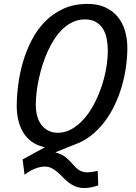

<svg xmlns="http://www.w3.org/2000/svg" viewBox="-20 -741 691 974"><path d="M424.8 -721.2Q475.1 -721.2 512.9 -704.1Q550.8 -687 575.9 -657.2Q601.1 -627.4 613.5 -586.4Q626 -545.4 626 -498Q626 -450.7 618.9 -400.6Q611.8 -350.6 597.4 -301.5Q583 -252.4 561 -206.5Q539.1 -160.6 509.3 -121.8Q479.5 -83 441.7 -53.2Q403.8 -23.4 357.9 -7.3L260.3 31.7Q262.2 32.2 272.7 35.6Q283.2 39.1 293.9 44.4Q308.6 52.2 319.6 62Q330.6 71.8 339.6 81.5Q348.6 91.3 356.9 100.6Q365.2 109.9 374.5 117.2Q383.8 124.5 395.5 128.9Q407.2 133.3 423.3 133.3Q430.2 133.3 438.7 132.3Q447.3 131.3 455.1 129.9Q462.9 128.4 468.5 127.2Q474.1 126 475.6 125.5L478.5 199.2Q462.4 205.1 443.8 209Q425.3 212.9 409.2 212.9Q382.3 212.9 362.8 204.8Q343.3 196.8 327.6 184.6Q312 172.4 298.8 158.4Q285.6 144.5 271.7 132.3Q257.8 120.1 242.2 112.1Q226.6 104 206.1 104Q184.6 104 158 114.5Q131.3 125 104.5 145.5L94.7 67.9L208 5.9Q169.9 -1.5 142.6 -21Q115.2 -40.5 98.1 -68.6Q81.1 -96.7 73 -131.1Q64.9 -165.5 64.9 -203.1Q64.9 -252.4 72.3 -310.1Q79.6 -367.7 96.2 -425.3Q112.8 -482.9 140.1 -536.1Q167.5 -589.4 207.5 -630.6Q247.6 -671.9 301.3 -696.5Q355 -721.2 424.8 -721.2ZM410.6 -642.6Q378.9 -642.6 351.3 -630.1Q323.7 -617.7 300.3 -595.9Q276.9 -574.2 257.6 -545.2Q238.3 -516.1 222.9 -482.4Q207.5 -448.7 196 -412.4Q184.6 -376 176.8 -340.1Q168.9 -304.2 165.3 -270.5Q161.6 -236.8 161.6 -208.5Q161.6 -175.3 169.7 -148.9Q177.7 -122.6 192.6 -104.5Q207.5 -86.4 228 -76.9Q248.5 -67.4 273.4 -67.4Q310.1 -67.4 343 -85.9Q376 -104.5 404.3 -136Q432.6 -167.5 455.1 -209.2Q477.5 -251 493.7 -297.6Q509.8 -344.2 518.3 -392.6Q526.9 -440.9 526.9 -485.4Q526.9 -516.1 521.2 -544.7Q515.6 -573.2 502.2 -595Q488.8 -616.7 466.6 -629.6Q444.3 -642.6 410.6 -642.6Z"/></svg>

Font: Ufes Sans
Style: Italic
Weight: 400
Designer: Ricardo Esteves & Filipe Motta
Foundry: ProDesignUfes - Ricardo Esteves, Filipe Motta
Version: Version 2.0